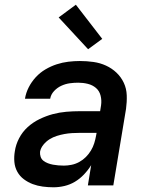

<svg xmlns="http://www.w3.org/2000/svg" viewBox="-20 -787 640 815"><path d="M207 8Q184 8 161.5 5Q139 2 119 -5.5Q99 -13 81.5 -26Q64 -39 53.5 -58Q43 -77 41 -99.5Q39 -122 43 -145Q47 -173 61 -200Q75 -227 97.5 -247.5Q120 -268 148 -281.5Q176 -295 204 -302.5Q232 -310 261 -312.5Q290 -315 318 -315H405L409 -340Q412 -361 407 -381Q402 -401 387.5 -413.5Q373 -426 353 -431Q333 -436 312 -436Q294 -436 276 -433.5Q258 -431 240.5 -423Q223 -415 209.5 -400.5Q196 -386 193 -368H86Q90 -393 102 -416.5Q114 -440 132 -459.5Q150 -479 173 -492.5Q196 -506 220.5 -514Q245 -522 270 -525Q295 -528 319 -528Q348 -528 376.5 -524Q405 -520 430 -508.5Q455 -497 474.5 -478.5Q494 -460 505.5 -435.5Q517 -411 518 -382.5Q519 -354 515 -325L461 0H353L367 -86Q354 -65 336.5 -46.5Q319 -28 298 -15.5Q277 -3 253.5 2.5Q230 8 207 8ZM251 -84Q267 -84 284 -87.5Q301 -91 316.5 -99.5Q332 -108 344.5 -120.5Q357 -133 366 -148Q375 -163 380 -179Q385 -195 388 -212L390 -223H318Q302 -223 285.5 -222Q269 -221 253 -218Q237 -215 221 -210Q205 -205 190.5 -196Q176 -187 164.5 -173Q153 -159 150 -143Q149 -132 152.5 -121.5Q156 -111 164.5 -104.5Q173 -98 183.5 -94Q194 -90 205 -88Q216 -86 227.5 -85Q239 -84 251 -84ZM354 -578 229 -713 302 -767 414 -622Z"/></svg>

Font: Iosevka Aile Semibold Oblique
Style: Regular
Weight: 600
Italic angle: -9°
Designer: Belleve Invis
Foundry: Belleve Invis
Version: Version 31.1.0; ttfautohint (v1.8.4)